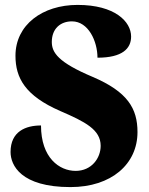

<svg xmlns="http://www.w3.org/2000/svg" viewBox="-20 -748 608 782"><path d="M267 14C434 14 540 -80 540 -210C540 -306 500 -374 357 -435C217 -494 191 -534 191 -577C191 -632 227 -661 273 -661C340 -661 377 -580 377 -513C478 -513 514 -550 514 -599C514 -660 448 -728 296 -728C153 -728 43 -647 43 -521C43 -430 83 -358 225 -296C327 -252 390 -220 390 -154C390 -104 353 -52 288 -52C222 -52 147 -105 147 -237C85 -237 23 -213 23 -129C23 -75 65 14 267 14Z"/></svg>

Font: Noto Serif Georgian SemiCondensed Black
Style: Regular
Weight: 900
Width: 4
Designer: Monotype Design Team, Akaki Razmadze
Foundry: Google LLC
Version: Version 2.003